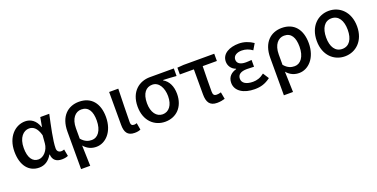

<svg xmlns="http://www.w3.org/2000/svg" viewBox="-22 -1327 4492 2290"><g transform="rotate(-20 2224.0 -182.0)"><path d="M263 13C332 13 388 -22 428 -92H432C437 -18 482 13 551 13C587 13 613 6 630 -2L614 -89C602 -84 589 -81 577 -81C546 -81 523 -99 523 -136C523 -231 563 -411 593 -550H479L457 -431H454C422 -527 357 -564 290 -564C163 -564 48 -454 48 -267C48 -87 135 13 263 13ZM288 -82C212 -82 167 -147 167 -269C167 -403 235 -468 305 -468C354 -468 403 -440 431 -337L423 -236C416 -152 353 -82 288 -82Z M724 200H840C838 108 835 35 832 -60C879 -5 934 13 989 13C1105 13 1216 -95 1216 -284C1216 -458 1128 -564 973 -564C834 -564 724 -471 724 -276ZM966 -82C923 -82 879 -93 833 -147V-279C833 -403 894 -468 968 -468C1059 -468 1098 -397 1098 -282C1098 -153 1039 -82 966 -82Z M1474 13C1510 13 1531 7 1550 -1L1535 -88C1523 -83 1511 -81 1501 -81C1475 -81 1460 -93 1460 -126C1460 -246 1466 -407 1469 -550H1353V-133C1353 -41 1383 13 1474 13Z M1863 13C2002 13 2107 -85 2107 -253C2107 -350 2070 -423 2006 -459V-464C2066 -462 2113 -459 2174 -454V-550H1869C1736 -550 1612 -461 1612 -269C1612 -87 1727 13 1863 13ZM1864 -81C1786 -81 1731 -152 1731 -269C1731 -397 1787 -456 1865 -456C1950 -456 1997 -366 1997 -263C1997 -150 1943 -81 1864 -81Z M2520 13C2559 13 2594 6 2620 -2L2604 -90C2584 -84 2566 -81 2548 -81C2519 -81 2503 -95 2503 -134C2503 -230 2504 -343 2507 -458H2687V-550H2297L2217 -544V-458H2395V-140C2395 -43 2427 13 2520 13Z M2998 13C3073 13 3132 -3 3200 -54L3152 -129C3103 -90 3057 -77 3010 -77C2922 -77 2872 -110 2872 -164C2872 -217 2912 -245 2991 -245C3019 -245 3048 -244 3080 -242V-328C3053 -326 3030 -324 3008 -324C2932 -324 2898 -353 2898 -398C2898 -447 2945 -474 3007 -474C3055 -474 3099 -458 3139 -429L3184 -505C3132 -541 3068 -564 3002 -564C2886 -564 2784 -516 2784 -413C2784 -363 2813 -313 2870 -293V-288C2807 -271 2758 -230 2758 -153C2758 -48 2861 13 2998 13Z M3298 200H3414C3412 108 3409 35 3406 -60C3453 -5 3508 13 3563 13C3679 13 3790 -95 3790 -284C3790 -458 3702 -564 3547 -564C3408 -564 3298 -471 3298 -276ZM3540 -82C3497 -82 3453 -93 3407 -147V-279C3407 -403 3468 -468 3542 -468C3633 -468 3672 -397 3672 -282C3672 -153 3613 -82 3540 -82Z M4144 13C4282 13 4400 -91 4400 -274C4400 -459 4282 -564 4144 -564C4005 -564 3888 -459 3888 -274C3888 -91 4005 13 4144 13ZM4144 -81C4055 -81 4007 -157 4007 -274C4007 -392 4055 -469 4144 -469C4233 -469 4281 -392 4281 -274C4281 -157 4233 -81 4144 -81Z"/></g></svg>

Font: Noto Sans T Chinese Medium
Style: Regular
Weight: 500
Designer: Ryoko NISHIZUKA (kana & ideographs); Paul D. Hunt (Latin, Greek & Cyrillic); Wenlong ZHANG (bopomofo); Sandoll Communica
Foundry: Adobe Systems Incorporated
Version: Version 1.000;PS 1;hotconv 1.0.78;makeotf.lib2.5.61930